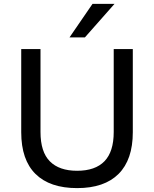

<svg xmlns="http://www.w3.org/2000/svg" viewBox="-20 -957 792 986"><path d="M376 9Q236 9 162.5 -63.5Q89 -136 89 -278V-705H188V-279Q188 -177 236 -128.5Q284 -80 376 -80Q469 -80 516.5 -129Q564 -178 564 -279V-705H662V-278Q662 -137 589 -64Q516 9 376 9ZM337 -765 455 -937H568L416 -765Z"/></svg>

Font: Nunito Sans 12pt ExtraLight 9pt Medium
Style: Regular
Weight: 500
Version: Version 3.101;gftools[0.9.27]